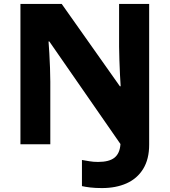

<svg xmlns="http://www.w3.org/2000/svg" viewBox="-20 -734 863 977"><path d="M499 223Q465 223 439.5 220Q414 217 397 213V80Q415 83 435 86.5Q455 90 479 90Q536 90 563 68Q590 46 593 -1L231 -523H227Q229 -499 231 -463Q233 -427 234.5 -388.5Q236 -350 236 -319V0H84V-714H294L590 -295H594Q592 -319 590.5 -355Q589 -391 587.5 -429Q586 -467 586 -496V-714H739V2Q739 76 708.5 125.5Q678 175 624 199Q570 223 499 223Z"/></svg>

Font: Noto Sans Tamil ExtraBold
Style: Regular
Weight: 800
Designer: Jelle Bosma - Monotype Design Team
Foundry: Monotype Imaging Inc.
Version: Version 2.004; ttfautohint (v1.8.4.7-5d5b)